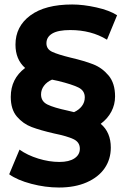

<svg xmlns="http://www.w3.org/2000/svg" viewBox="-20 -728 562 856"><path d="M429 -176Q474 -138 474 -70Q474 -18 446.5 22Q419 62 366.5 85Q314 108 243 108Q182 108 119.5 91.5Q57 75 21 49L67 -61Q102 -36 150.5 -21Q199 -6 245 -6Q288 -6 312 -22Q336 -38 336 -65Q336 -94 308 -107.5Q280 -121 221 -133Q160 -147 121.5 -161.5Q83 -176 55.5 -208Q28 -240 28 -296Q28 -377 92 -425Q49 -463 49 -529Q49 -610 115 -659Q181 -708 302 -708Q351 -708 409.5 -695Q468 -682 502 -660L457 -551Q387 -594 293 -594Q239 -594 213 -578.5Q187 -563 187 -535Q187 -509 212.5 -497Q238 -485 295 -471Q355 -457 395 -441.5Q435 -426 464 -391.5Q493 -357 493 -298Q493 -262 476.5 -230.5Q460 -199 429 -176ZM281 -235 310 -228Q332 -238 345 -255Q358 -272 358 -294Q358 -324 329.5 -338Q301 -352 240 -367L212 -373Q189 -363 176 -345.5Q163 -328 163 -307Q163 -276 191.5 -262Q220 -248 281 -235Z"/></svg>

Font: APTA Sans Regular
Style: Bold Italic
Weight: 700
Version: Version 7.200